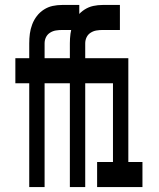

<svg xmlns="http://www.w3.org/2000/svg" viewBox="-20 -755 640 775"><path d="M98 0V-419H42V-520H98V-580Q98 -600 100.5 -619Q103 -638 110 -656.5Q117 -675 129 -690.5Q141 -706 157.5 -716.5Q174 -727 192.5 -731Q211 -735 231 -735H300V-634H231Q218 -634 205.5 -632Q193 -630 182 -623Q171 -616 165.5 -604.5Q160 -593 160 -580V-520H278V-419H160V0ZM262 0V-419H206V-520H262V-580Q262 -600 264.5 -619Q267 -638 274 -656.5Q281 -675 293 -690.5Q305 -706 321.5 -716.5Q338 -727 356.5 -731Q375 -735 395 -735H464V-634H395Q382 -634 369.5 -632Q357 -630 346 -623Q335 -616 329.5 -604.5Q324 -593 324 -580V-520H442V-419H324V0ZM372 0V-101H436V-419H379V-520H498V-101H555V0Z"/></svg>

Font: Iosevka Fixed Extended
Style: Bold
Weight: 700
Width: 7
Monospace: yes
Designer: Belleve Invis
Foundry: Belleve Invis
Version: Version 24.1.1; ttfautohint (v1.8.4)